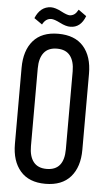

<svg xmlns="http://www.w3.org/2000/svg" viewBox="-57 -866 504 910"><g transform="rotate(5 194.5 -411.0)"><path d="M279.8 -829.1 317.9 -801.8Q296.4 -745.1 247.1 -745.1Q226.6 -744.6 197.8 -759.3Q168.9 -773.9 154.8 -773.9Q127.9 -773.9 112.8 -744.1L74.2 -771Q97.7 -827.6 147.9 -829.1Q169.4 -829.1 198 -814Q226.6 -798.8 240.2 -798.8Q252.9 -799.8 262.2 -806.6Q271.5 -813.5 279.8 -829.1ZM193.8 -707Q272.9 -707 314 -660.2Q355 -613.3 355 -530.8V-168.9Q355 -87.4 314 -40.3Q272.9 6.8 193.8 6.8Q115.7 6.8 75 -40.3Q34.2 -87.4 34.2 -168.9V-530.8Q34.2 -613.3 74.7 -660.2Q115.2 -707 193.8 -707ZM193.8 -636.2Q152.3 -636.2 131.6 -609.9Q110.8 -583.5 110.8 -535.2V-165Q110.8 -116.2 131.6 -90.1Q152.3 -64 193.8 -64Q276.9 -64 276.9 -165V-535.2Q276.9 -583.5 256.3 -609.9Q235.8 -636.2 193.8 -636.2Z"/></g></svg>

Font: Bebas Neue Regular
Style: Regular
Weight: 400
Designer: Ryoichi Tsunekawa
Foundry: Ryoichi Tsunekawa
Version: Version 001.003